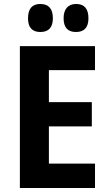

<svg xmlns="http://www.w3.org/2000/svg" viewBox="-20 -946 551 966"><path d="M80 0V-714H458V-593H226V-432H442V-310H226V-123H458V0ZM183 -785Q121 -785 121 -854Q121 -926 183 -926Q246 -926 246 -854Q246 -785 183 -785ZM362 -785Q300 -785 300 -854Q300 -889 316.5 -907.5Q333 -926 363 -926Q425 -926 425 -854Q425 -785 362 -785Z"/></svg>

Font: Noto Sans SemiCondensed
Style: Bold
Weight: 700
Width: 4
Designer: Monotype Design Team
Foundry: Monotype Imaging Inc.
Version: Version 2.013; ttfautohint (v1.8.4.7-5d5b)